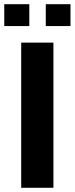

<svg xmlns="http://www.w3.org/2000/svg" viewBox="-37 -890 354 910"><path d="M63.5 0V-688H216.2V0ZM-16.8 -766.5V-870.1H101.9V-766.5ZM180 -766.5V-870.1H297.1V-766.5Z"/></svg>

Font: Saira Thin SemiCondensed
Style: Regular
Weight: 100
Width: 4
Version: Version 1.101